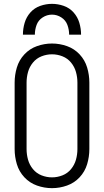

<svg xmlns="http://www.w3.org/2000/svg" viewBox="-20 -969 540 997"><path d="M99 -789Q99 -820 108 -850.5Q117 -881 138 -904.5Q159 -928 189 -938.5Q219 -949 250 -949Q281 -949 311 -938.5Q341 -928 362 -904.5Q383 -881 392 -850.5Q401 -820 401 -789H339Q339 -815 330 -839.5Q321 -864 298.5 -878.5Q276 -893 250 -893Q224 -893 201.5 -878.5Q179 -864 170 -839.5Q161 -815 161 -789ZM250 8Q210 8 172 -5.5Q134 -19 106.5 -48.5Q79 -78 67.5 -116.5Q56 -155 56 -195V-540Q56 -580 67.5 -618.5Q79 -657 106.5 -686.5Q134 -716 172 -729.5Q210 -743 250 -743Q290 -743 328 -729.5Q366 -716 393.5 -686.5Q421 -657 432.5 -618.5Q444 -580 444 -540V-195Q444 -155 432.5 -116.5Q421 -78 393.5 -48.5Q366 -19 328 -5.5Q290 8 250 8ZM250 -48Q278 -48 304.5 -58.5Q331 -69 349 -91Q367 -113 374.5 -140Q382 -167 382 -195V-540Q382 -568 374.5 -595Q367 -622 349 -644Q331 -666 304.5 -676.5Q278 -687 250 -687Q222 -687 195.5 -676.5Q169 -666 151 -644Q133 -622 125.5 -595Q118 -568 118 -540V-195Q118 -167 125.5 -140Q133 -113 151 -91Q169 -69 195.5 -58.5Q222 -48 250 -48Z"/></svg>

Font: Iosevka SS01 Light
Style: Regular
Weight: 300
Monospace: yes
Designer: Belleve Invis
Foundry: Belleve Invis
Version: 2.3.3; ttfautohint (v1.8.3)